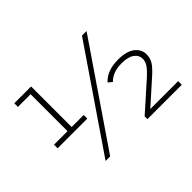

<svg xmlns="http://www.w3.org/2000/svg" viewBox="-126 -988 1276 1276"><g transform="rotate(-45 512.5 -350.0)"><path d="M365 -319V-285H86V-319H213V-666H94V-700H252V-319ZM730 -700H773L295 0H252ZM968 -34V0H645V-26L839 -199Q878 -235 892.5 -258Q907 -281 907 -305Q907 -340 876.5 -362Q846 -384 786 -384Q702 -384 658 -337L630 -359Q681 -418 788 -418Q865 -418 905.5 -387Q946 -356 946 -307Q946 -275 929.5 -247Q913 -219 868 -179L706 -34Z"/></g></svg>

Font: Montserrat Atlas Light
Style: Regular
Weight: 300
Designer: Julieta Ulanovsky
Foundry: Julieta Ulanovsky
Version: Version 7.200